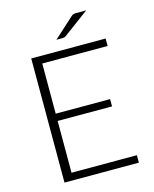

<svg xmlns="http://www.w3.org/2000/svg" viewBox="-129 -971 849 1057"><g transform="rotate(-15 295.5 -442.5)"><path d="M529 -707.5V-665H156.5V-379H466.5V-337.5H156.5V-42.5H529V0H105V-707.5ZM466 -885 320 -777Q315 -773.5 310.8 -772.2Q306.5 -771 300.5 -771H265.5L379 -874Q386 -880.5 392 -882.8Q398 -885 410 -885Z"/></g></svg>

Font: Lato Light
Style: Regular
Weight: 300
Designer: Lukasz Dziedzic
Foundry: Lukasz Dziedzic
Version: Version 1.104; Western+Polish opensource